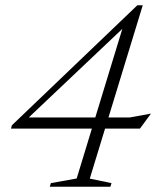

<svg xmlns="http://www.w3.org/2000/svg" viewBox="-20 -705 596 725"><path d="M450 -622.5 472 -624.5 67.5 -241.5 71.5 -261.5H470L550 -276L508.5 -219.5H21.5L25 -232L498.5 -685H519L319 -30.5L401 -13.5L397 0H168L172 -13.5L269.5 -31Z"/></svg>

Font: Newsreader 24pt Light
Style: Italic
Weight: 300
Italic angle: -17°
Designer: Hugues Gentile
Foundry: Production Type
Version: Version 1.003